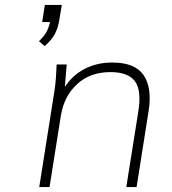

<svg xmlns="http://www.w3.org/2000/svg" viewBox="-20 -763 702 783"><path d="M162 -575 139 -595Q164 -619 173 -639.5Q182 -660 185 -679L203 -673H152L163 -743H232L222 -682Q217 -650 204 -625Q191 -600 162 -575ZM140 0 202 -392Q206 -418 208 -445Q210 -472 211 -500H252L242 -380L228 -379Q258 -442 312.5 -475Q367 -508 438 -508Q531 -508 566 -456Q601 -404 586 -310L537 0H495L544 -308Q558 -395 530 -432Q502 -469 430 -469Q348 -469 294.5 -420Q241 -371 228 -290L182 0Z"/></svg>

Font: Mulish ExtraLight ExtraLight
Style: Italic
Weight: 250
Italic angle: -9°
Version: Version 3.603